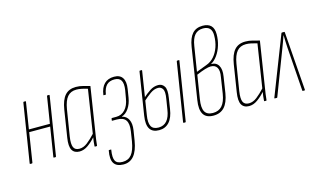

<svg xmlns="http://www.w3.org/2000/svg" viewBox="-100 -993 2474 1488"><g transform="rotate(-15 1137.5 -249.0)"><path d="M223 0Q218 0 219 -5L294 -474Q295 -479 299 -479H311Q316 -479 315 -474L240 -5Q239 0 235 0ZM34 0Q28 0 29 -5L104 -474Q105 -479 110 -479H121Q127 -479 125 -474L51 -5Q50 0 45 0ZM85 -240 87 -261H265L263 -240Z M428 6Q386 6 368.5 -24.5Q351 -55 362 -123L396 -338Q408 -414 439.5 -449.5Q471 -485 527 -485Q557 -485 584 -477.5Q611 -470 639 -463L584 -112Q578 -74 574.5 -51.5Q571 -29 569 -4Q569 0 565 0H552Q549 0 549 -4Q550 -21 552 -39Q554 -57 557 -73Q530 -42 496.5 -18Q463 6 428 6ZM432 -15Q465 -15 496.5 -39.5Q528 -64 561 -100L615 -447Q593 -454 569.5 -459Q546 -464 526 -464Q480 -464 454 -433.5Q428 -403 417 -337L383 -126Q374 -67 385.5 -41Q397 -15 432 -15Z M729 191Q675 190 654.5 157.5Q634 125 647 57Q648 54 650 54H666Q669 54 667 57Q657 118 671 144Q685 170 729 170Q775 170 801 138Q827 106 839 35L851 -42Q860 -102 840.5 -130.5Q821 -159 769 -159H732Q731 -159 730.5 -160Q730 -161 730 -162L732 -176Q733 -178 733.5 -179Q734 -180 736 -180H771Q813 -180 842 -211Q871 -242 880 -299L891 -362Q899 -414 884.5 -439Q870 -464 831 -464Q791 -464 768.5 -441.5Q746 -419 738 -370Q738 -369 737.5 -368Q737 -367 736 -367H720Q717 -367 718 -370Q726 -427 755 -456Q784 -485 834 -485Q881 -485 901 -454Q921 -423 912 -366L901 -298Q893 -250 869.5 -215.5Q846 -181 813 -171V-170Q849 -162 865 -129.5Q881 -97 873 -45L860 36Q847 115 814.5 153.5Q782 192 729 191Z M1066 6Q1014 6 992.5 -28Q971 -62 982 -133L1036 -474Q1037 -479 1041 -479H1054Q1058 -479 1057 -474L1003 -132Q993 -73 1008 -44Q1023 -15 1067 -15Q1151 -15 1168 -132L1181 -213Q1191 -271 1178 -292Q1165 -313 1141 -313Q1109 -313 1077.5 -290.5Q1046 -268 1015 -239L1020 -266Q1050 -293 1081 -313.5Q1112 -334 1148 -334Q1179 -334 1196 -307.5Q1213 -281 1202 -215L1189 -132Q1179 -63 1147.5 -28.5Q1116 6 1066 6ZM1265 0Q1259 0 1260 -5L1335 -474Q1336 -479 1341 -479H1352Q1354 -479 1355.5 -478.5Q1357 -478 1356 -474L1281 -5Q1280 0 1276 0Z M1502 6Q1444 6 1421.5 -31.5Q1399 -69 1411 -143L1475 -552Q1486 -622 1516 -655.5Q1546 -689 1599 -689Q1643 -689 1665.5 -666.5Q1688 -644 1688 -598Q1688 -552 1675 -509.5Q1662 -467 1639 -434.5Q1616 -402 1587 -386V-385Q1628 -385 1646 -353.5Q1664 -322 1655 -267L1635 -138Q1623 -65 1590.5 -29.5Q1558 6 1502 6ZM1503 -15Q1550 -15 1577 -45.5Q1604 -76 1614 -139L1634 -269Q1643 -317 1628.5 -342.5Q1614 -368 1578 -368Q1543 -368 1462 -333L1432 -145Q1421 -78 1438.5 -46.5Q1456 -15 1503 -15ZM1465 -355 1549 -387Q1586 -400 1612 -430Q1638 -460 1652.5 -502Q1667 -544 1667 -595Q1667 -668 1597 -668Q1555 -668 1530.5 -640.5Q1506 -613 1497 -554Z M1788 6Q1746 6 1728.5 -24.5Q1711 -55 1722 -123L1756 -338Q1768 -414 1799.5 -449.5Q1831 -485 1887 -485Q1917 -485 1944 -477.5Q1971 -470 1999 -463L1944 -112Q1938 -74 1934.5 -51.5Q1931 -29 1929 -4Q1929 0 1925 0H1912Q1909 0 1909 -4Q1910 -21 1912 -39Q1914 -57 1917 -73Q1890 -42 1856.5 -18Q1823 6 1788 6ZM1792 -15Q1825 -15 1856.5 -39.5Q1888 -64 1921 -100L1975 -447Q1953 -454 1929.5 -459Q1906 -464 1886 -464Q1840 -464 1814 -433.5Q1788 -403 1777 -337L1743 -126Q1734 -67 1745.5 -41Q1757 -15 1792 -15Z M1995 0Q1990 0 1992 -5L2175 -475Q2176 -479 2181 -479H2198Q2202 -479 2202 -474L2237 -5Q2237 0 2234 0H2221Q2216 0 2216 -3L2191 -356Q2190 -379 2188.5 -405Q2187 -431 2187 -455H2186Q2178 -430 2168.5 -405Q2159 -380 2150 -356L2015 -3Q2014 0 2011 0Z"/></g></svg>

Font: Sofia Sans Extra Condensed Thin
Style: Italic
Weight: 250
Italic angle: -9°
Version: Version 4.100